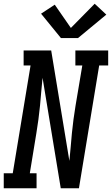

<svg xmlns="http://www.w3.org/2000/svg" viewBox="-44 -1004 597 1024"><path d="M-24 0V-80H24L119 -655H82V-735H229L326 -146Q330 -183 333 -220Q336 -257 339.5 -294Q343 -331 348 -367.5Q353 -404 359 -441L395 -655H358V-735H533V-655H485L377 0H280L183 -589Q179 -552 176 -515Q173 -478 169.5 -441Q166 -404 161 -367.5Q156 -331 150 -294L115 -80H151V0ZM281 -801 175 -931 248 -979 334 -855 461 -984 523 -926 372 -801Z"/></svg>

Font: Iosevka Slab Medium Oblique
Style: Regular
Weight: 500
Italic angle: -9°
Monospace: yes
Designer: Belleve Invis
Foundry: Belleve Invis
Version: Version 11.1.1; ttfautohint (v1.8.3)